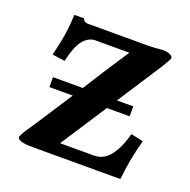

<svg xmlns="http://www.w3.org/2000/svg" viewBox="-89 -532 610 618"><g transform="rotate(20 216.0 -223.0)"><path d="M98 -446Q101 -438 106 -436Q111 -434 115 -434H319Q337 -434 352.5 -435.5Q368 -437 370 -437Q385 -437 395.5 -433Q406 -429 406 -421Q406 -419 400 -408.5Q394 -398 386 -385L288 -234H344V-200H266L163 -42H279Q312 -42 334 -70.5Q356 -99 369 -148L411 -139Q400 -99 394 -65Q388 -31 385 0H87Q55 0 43.5 -4.5Q32 -9 32 -16Q32 -20 43 -38Q70 -78 96 -118.5Q122 -159 149 -200H69V-234H171Q196 -274 221.5 -313.5Q247 -353 273 -392H157Q135 -392 117 -372Q99 -352 86 -296L43 -302Q55 -352 59.5 -383Q64 -414 65 -446Z"/></g></svg>

Font: Libertinus Serif SemiBold
Style: Regular
Weight: 600
Designer: Philipp H. Poll, Khaled Hosny
Foundry: Caleb Maclennan
Version: Version 7.051;RELEASE